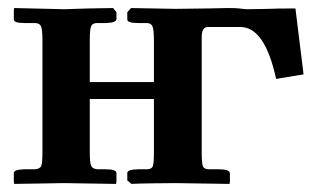

<svg xmlns="http://www.w3.org/2000/svg" viewBox="-20 -454 771 475"><path d="M495.1 -433.1 543 -434.1Q564 -434.1 571.8 -433.1Q585.9 -431.2 590.8 -431.2Q600.6 -431.2 618.9 -431.6Q637.2 -432.1 645 -432.1Q661.1 -433.1 710.9 -433.1L731 -270L663.1 -258.8Q635.3 -386.7 575.2 -387.2H494.1Q479 -387.2 479 -361.8V-77.1Q479 -50.3 481.9 -42.7Q484.9 -35.2 497.1 -35.2H522Q548.8 -35.2 548.8 -24.9V-4.9L547.9 1L414.1 -1Q397.9 -1 359.4 -0.5Q320.8 0 305.2 1L294.9 -7.8V-25.9Q294.9 -34.7 321.8 -35.2H342.8Q355 -35.2 357.9 -42.5Q360.8 -49.8 360.8 -77.1V-209H202.1V-78.1Q202.1 -51.3 205.6 -43.7Q209 -36.1 221.2 -35.2H241.2Q268.1 -35.2 268.1 -25.9V-4.9L267.1 1L138.2 -1Q121.1 -1 75.9 0Q30.8 1 15.1 1L14.2 -4.9V-25.9Q14.2 -34.7 41 -35.2H65.9Q79.1 -36.1 82 -43.5Q85 -50.8 85 -78.1V-355Q85 -380.9 81.5 -388.9Q78.1 -397 65.9 -397H41Q14.2 -397 14.2 -405.8V-428.2L15.1 -434.1L139.2 -431.2Q157.2 -432.1 199.7 -433.1Q242.2 -434.1 259.8 -434.1L268.1 -423.8V-407.2Q268.1 -397.5 241.2 -397H220.2Q209 -397 205.6 -389.4Q202.1 -381.8 202.1 -355V-251H360.8V-354Q360.8 -379.9 357.4 -388.4Q354 -397 342.8 -397H321.8Q294.9 -397 294.9 -405.8V-423.8L304.2 -434.1L414.1 -432.1Q426.3 -432.1 454.6 -432.6Q482.9 -433.1 495.1 -433.1Z"/></svg>

Font: Linux Libertine
Style: Semibold
Weight: 600
Designer: Philipp H. Poll
Foundry: Philipp H. Poll
Version: Version 5.1.2 ; ttfautohint (v0.9)